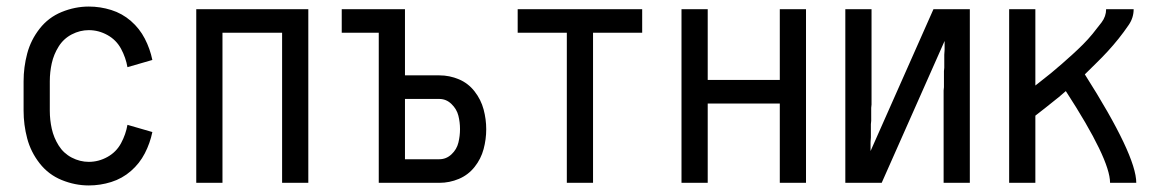

<svg xmlns="http://www.w3.org/2000/svg" viewBox="-20 -558 3540 586"><path d="M251 8Q209 8 168.5 -8.5Q128 -25 101 -59.5Q74 -94 63 -135.5Q52 -177 52 -220V-310Q52 -353 63 -394.5Q74 -436 101 -470.5Q128 -505 168.5 -521.5Q209 -538 251 -538Q286 -538 319.5 -527.5Q353 -517 379.5 -494Q406 -471 422 -440Q438 -409 445 -375L369 -353Q364 -382 349.5 -409Q335 -436 308 -451Q281 -466 251 -466Q224 -466 199 -453Q174 -440 159 -416Q144 -392 138 -365Q132 -338 132 -310V-220Q132 -192 138 -165Q144 -138 159 -114Q174 -90 199 -77Q224 -64 251 -64Q281 -64 308 -79Q335 -94 349.5 -121Q364 -148 369 -177L445 -155Q438 -121 422 -90Q406 -59 379.5 -36Q353 -13 319.5 -2.5Q286 8 251 8Z M579 0V-530H921V0H841V-458H659V0Z M1136 0V-458H1023V-530H1216V-328H1321Q1352 -328 1380.5 -316Q1409 -304 1428.5 -279Q1448 -254 1456 -224Q1464 -194 1464 -163.5Q1464 -133 1456 -103Q1448 -73 1428.5 -48.5Q1409 -24 1380.5 -12Q1352 0 1321 0ZM1216 -72H1321Q1342 -72 1358 -87Q1374 -102 1379 -122.5Q1384 -143 1384 -164Q1384 -185 1379 -205Q1374 -225 1358 -240.5Q1342 -256 1321 -256H1216Z M1710 0V-458H1560V-530H1940V-458H1790V0Z M2060 0V-530H2140V-314H2360V-530H2440V0H2360V-242H2140V0Z M2560 0V-530H2640V-318V-308V-298V-288V-278V-268V-258V-248V-239L2639 -229V-219V-209V-199V-189L2638 -179V-169V-159V-149V-139L2637 -124V-114V-97L2829 -530H2906H2940V0H2860V-212V-222V-232V-242V-252V-262V-272V-282L2861 -292V-301V-311V-321V-331V-341L2862 -351V-361V-371V-381V-391L2863 -406V-416V-433L2671 0H2594Z M3060 0V-530H3140V-297L3154 -308Q3171 -321 3188 -335Q3205 -349 3221.5 -363.5Q3238 -378 3254 -392.5Q3270 -407 3285.5 -422.5Q3301 -438 3314.5 -454.5Q3328 -471 3342 -489.5Q3356 -508 3356 -530H3440Q3440 -504 3425 -482Q3410 -460 3394 -440Q3378 -420 3361 -401.5Q3344 -383 3326 -365.5Q3308 -348 3291 -331Q3448 -84 3448 0H3368Q3368 -72 3233 -280Q3222 -271 3212 -262Q3192 -246 3172 -230Q3156 -217 3140 -205V0Z"/></svg>

Font: Iosevka SS08
Style: Regular
Weight: 400
Monospace: yes
Designer: Belleve Invis
Foundry: Belleve Invis
Version: 2.1.0; ttfautohint (v1.8.2)